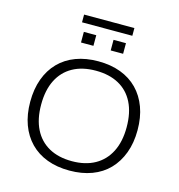

<svg xmlns="http://www.w3.org/2000/svg" viewBox="-137 -1096 1138 1224"><g transform="rotate(15 431.5 -484.5)"><path d="M432 8Q350 8 284.5 -16.5Q219 -41 173 -88Q127 -135 102.5 -201.5Q78 -268 78 -352Q78 -436 102.5 -503Q127 -570 173 -617Q219 -664 284.5 -688.5Q350 -713 432 -713Q514 -713 579.5 -688.5Q645 -664 691 -617Q737 -570 761.5 -503.5Q786 -437 786 -353Q786 -269 761 -202Q736 -135 690.5 -88Q645 -41 579.5 -16.5Q514 8 432 8ZM432 -54Q520 -54 583 -89Q646 -124 680 -191Q714 -258 714 -353Q714 -449 680.5 -515.5Q647 -582 584 -616.5Q521 -651 432 -651Q343 -651 280 -616Q217 -581 183.5 -514.5Q150 -448 150 -352Q150 -257 183.5 -190.5Q217 -124 280 -89Q343 -54 432 -54ZM266 -926V-977H598V-926ZM293 -800V-870H375V-800ZM489 -800V-870H571V-800Z"/></g></svg>

Font: Nunito Sans 10pt SemiExpanded Light
Style: Regular
Weight: 300
Width: 6
Designer: Vernon Adams
Foundry: Vernon Adams
Version: Version 3.101;gftools[0.9.27]